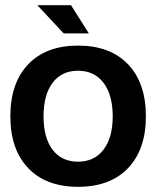

<svg xmlns="http://www.w3.org/2000/svg" viewBox="-20 -708 603 741"><path d="M543 -259Q543 -131 474 -59Q405 13 281 13Q158 13 89 -59Q20 -131 20 -259Q20 -388 89 -460Q158 -532 281 -532Q405 -532 474 -460Q543 -388 543 -259ZM281 -84Q344 -84 379.5 -130.5Q415 -177 415 -259Q415 -342 379.5 -388.5Q344 -435 281 -435Q218 -435 183 -388.5Q148 -342 148 -259Q148 -176 183 -130Q218 -84 281 -84ZM226 -579 124 -688H254L323 -579Z"/></svg>

Font: Non Bureau Medium
Style: Regular
Weight: 500
Designer: Jona Saucedo
Foundry: Non Foundry
Version: Version 1.000; ttfautohint (v1.8.4)